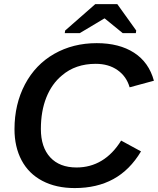

<svg xmlns="http://www.w3.org/2000/svg" viewBox="-20 -909 772 938"><path d="M571.8 -222.2 668.9 -169.4Q614.3 -78.1 533.9 -34.2Q453.6 9.8 345.2 9.8Q253.9 9.8 187 -25.4Q120.1 -60.5 85.4 -126Q50.8 -191.4 50.8 -277.8Q50.8 -399.9 102.1 -497.1Q153.3 -593.8 245.1 -646Q336.9 -698.2 452.6 -698.2Q562.5 -698.2 635 -651.4Q707.5 -604.5 731.9 -514.6L613.3 -482.4Q598.1 -535.6 554.4 -566.4Q510.7 -597.2 447.8 -597.2Q348.6 -597.2 282.7 -540.5Q232.9 -499.5 206.3 -432.6Q179.7 -365.7 179.7 -278.8Q179.7 -189.9 225.3 -140.4Q271 -90.8 354 -90.8Q421.4 -90.8 476.3 -123.8Q531.2 -156.7 571.8 -222.2ZM489.7 -818.8 369.6 -747.1H296.4L298.3 -759.8L445.3 -888.7H553.2L645.5 -759.8L643.6 -747.1H579.6L491.7 -818.8Z"/></svg>

Font: Arimo SemiBold
Style: Italic
Weight: 600
Italic angle: -12°
Version: Version 1.33